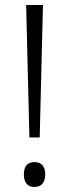

<svg xmlns="http://www.w3.org/2000/svg" viewBox="-20 -734 274 764"><path d="M138 -187 151 -714H84L97 -187ZM75 -40C75 -8 89 10 117 10C144 10 160 -7 160 -40C160 -73 144 -89 117 -89C89 -89 75 -72 75 -40Z"/></svg>

Font: Noto Sans Armenian SemiCondensed Light
Style: Regular
Weight: 300
Width: 4
Designer: Monotype Design Team
Foundry: Monotype Imaging Inc.
Version: Version 2.008